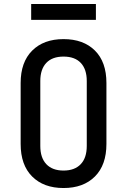

<svg xmlns="http://www.w3.org/2000/svg" viewBox="-20 -937 640 967"><path d="M300 10Q200 10 142 -48Q84 -106 84 -212V-519Q84 -624 142 -682Q200 -740 300 -740Q400 -740 458 -682.5Q516 -625 516 -519V-212Q516 -106 458 -48Q400 10 300 10ZM300 -78Q356 -78 386.5 -110Q417 -142 417 -202V-529Q417 -588 387 -620Q357 -652 300 -652Q243 -652 213 -620Q183 -588 183 -529V-202Q183 -142 213.5 -110Q244 -78 300 -78ZM137 -837V-917H463V-837Z"/></svg>

Font: JetBrains Mono NL Medium
Style: Regular
Weight: 500
Monospace: yes
Designer: Philipp Nurullin, Konstantin Bulenkov
Foundry: JetBrains
Version: Version 2.305; ttfautohint (v1.8.4.7-5d5b)